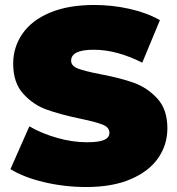

<svg xmlns="http://www.w3.org/2000/svg" viewBox="-20 -736 712 772"><path d="M22 -56 98 -228Q148 -199 210 -181.5Q272 -164 329 -164Q378 -164 399 -173.5Q420 -183 420 -202Q420 -224 392.5 -235Q365 -246 302 -259Q221 -276 167 -295.5Q113 -315 73 -359.5Q33 -404 33 -480Q33 -546 70 -600Q107 -654 180.5 -685Q254 -716 359 -716Q431 -716 500.5 -700.5Q570 -685 623 -655L552 -484Q449 -536 357 -536Q266 -536 266 -492Q266 -471 293 -460.5Q320 -450 382 -438Q462 -423 517 -403.5Q572 -384 612.5 -340Q653 -296 653 -220Q653 -154 616 -100.5Q579 -47 505.5 -15.5Q432 16 327 16Q240 16 157.5 -3.5Q75 -23 22 -56Z"/></svg>

Font: Montserrat Alternates Black
Style: Regular
Weight: 900
Designer: Julieta Ulanovsky
Foundry: Julieta Ulanovsky
Version: Version 7.200